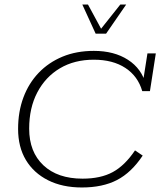

<svg xmlns="http://www.w3.org/2000/svg" viewBox="-20 -819 710 849"><path d="M342 10Q256 10 192.5 -22Q129 -54 94.5 -111.5Q60 -169 60 -249Q60 -325 83.5 -388Q107 -451 151 -497Q195 -543 256.5 -568.5Q318 -594 395 -594Q485 -594 546 -554.5Q607 -515 625 -445L611 -449L632 -583H669L643 -416H609Q590 -482 534.5 -518.5Q479 -555 395 -555Q309 -555 245 -517Q181 -479 145 -410.5Q109 -342 109 -250Q109 -147 172 -88Q235 -29 345 -29Q425 -29 478.5 -58Q532 -87 577 -154L611 -131Q561 -56 497.5 -23Q434 10 342 10ZM403 -670 344 -799H369L427 -692L512 -799H538L449 -670Z"/></svg>

Font: Rokkitt SemiBold ExtraLight
Style: Italic
Weight: 250
Italic angle: -9°
Version: Version 3.103